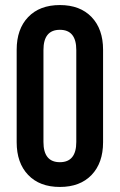

<svg xmlns="http://www.w3.org/2000/svg" viewBox="-20 -730 474 760"><path d="M388 -533V-167Q388 -85 342.5 -37.5Q297 10 217 10Q137 10 91.5 -37.5Q46 -85 46 -167V-533Q46 -615 91.5 -662.5Q137 -710 217 -710Q297 -710 342.5 -662.5Q388 -615 388 -533ZM152 -532V-168Q152 -88 217 -88Q282 -88 282 -168V-532Q282 -612 217 -612Q152 -612 152 -532Z"/></svg>

Font: Bebas Kai
Style: Regular
Weight: 400
Designer: Ryoichi Tsunekawa
Foundry: Dharma Type
Version: Version 1.001;PS 001.001;hotconv 1.0.70;makeotf.lib2.5.58329